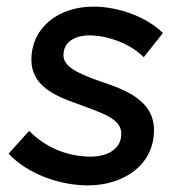

<svg xmlns="http://www.w3.org/2000/svg" viewBox="-20 -550 544 581"><path d="M246 11C357 11 446 -53 446 -156C446 -246 361 -278 283 -304C205 -331 172 -352 172 -383C172 -422 205 -443 252 -443C309 -442 375 -417 415 -377L473 -450C424 -499 338 -530 263 -530C157 -530 75 -467 75 -369C75 -291 145 -260 214 -236C290 -207 347 -192 347 -145C347 -100 307 -76 254 -76C183 -76 116 -105 68 -154L6 -85C63 -24 160 11 246 11Z"/></svg>

Font: Fixel Display Medium
Style: Italic
Weight: 500
Italic angle: -10°
Designer: AlfaBravo + MacPaw
Foundry: Kyrylo Tkachov, Marchela Mozhyna, Serhii Makarenko, Maria Weinstein, Zakhar Kryvoshyya
Version: Version 1.210;Glyphs 3.2 (3217)